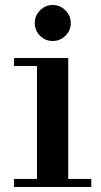

<svg xmlns="http://www.w3.org/2000/svg" viewBox="-20 -748 403 768"><path d="M36.1 0V-32.2H127.9V-483.9H36.1V-516.1H252.9V-32.2H345.2V0ZM119.1 -655.8Q119.1 -685.1 140.1 -706.5Q161.1 -728 190.9 -728Q220.2 -728 241.7 -706.5Q263.2 -685.1 263.2 -655.8Q263.2 -626 241.7 -605Q220.2 -584 190.9 -584Q161.1 -584 140.1 -605Q119.1 -626 119.1 -655.8Z"/></svg>

Font: Fin Serif Display
Style: Italic
Weight: 400
Designer: J. Blake Harris
Version: Version 1.006;FEAKit 1.0